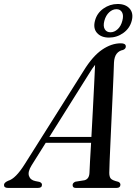

<svg xmlns="http://www.w3.org/2000/svg" viewBox="-64 -920 669 940"><path d="M91 -111Q71 -79 77.8 -58.8Q84.5 -38.5 109 -33.5L129 -29.5Q141.5 -25 141.5 -15.5Q141.5 0 122.5 0H-25.5Q-44.5 0 -44.5 -14.5Q-44.5 -26 -24 -35Q12.5 -45 57.5 -117L345.5 -573.5Q389.5 -645 435.5 -676.5Q481.5 -708 527.5 -708Q552 -708 552 -692.5Q552 -681 538.5 -675.5Q519 -672 507.2 -657Q495.5 -642 494 -613.5Q493.5 -594 491.8 -552.2Q490 -510.5 487.5 -455.5Q485 -400.5 482.2 -341.5Q479.5 -282.5 477 -228Q474.5 -173.5 472.8 -132.5Q471 -91.5 471 -74Q471 -55 478.2 -46Q485.5 -37 515 -30Q525.5 -25.5 525.5 -15.5Q525 0 507 0H306.5Q291.5 0 291.5 -14Q291.5 -25 305.5 -30.5L349.5 -37.5Q372.5 -43.5 374 -73.5Q374.5 -92.5 376.8 -131.8Q379 -171 382 -221H160ZM369 -554.5 177.5 -249.5H383.5Q387 -312 390.5 -379.8Q394 -447.5 397 -506.8Q400 -566 401.5 -602.5Q395 -594.5 387 -583Q379 -571.5 369 -554.5ZM469.5 -736Q431.5 -736 411.2 -758.5Q391 -781 401 -818.5Q410.5 -855.5 442.2 -878Q474 -900.5 512 -900.5Q551 -900.5 570.8 -877.8Q590.5 -855 581 -818.5Q571.5 -781.5 540 -758.8Q508.5 -736 469.5 -736ZM506 -875Q487 -875 470.5 -859.8Q454 -844.5 447 -818.5Q440 -792.5 448.8 -777.2Q457.5 -762 477 -762Q496 -762 512.2 -777.2Q528.5 -792.5 535 -818.5Q542 -844.5 533.5 -859.8Q525 -875 506 -875Z"/></svg>

Font: Fraunces 144pt S050
Style: Italic
Weight: 400
Italic angle: -16°
Version: Version 1.000; ttfautohint (v1.8.3)